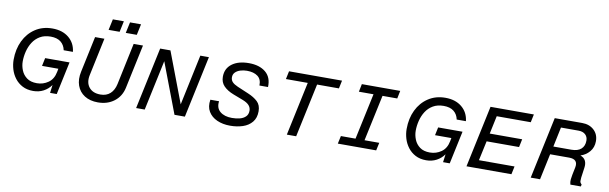

<svg xmlns="http://www.w3.org/2000/svg" viewBox="-49 -1274 5660 1784"><g transform="rotate(10 2781.0 -382.0)"><path d="M288 10Q230 10 187 -12.5Q144 -35 115.5 -72.5Q87 -110 73.5 -155Q60 -200 60 -245Q60 -345 98 -423.5Q136 -502 205 -547.5Q274 -593 366 -593Q461 -593 521 -543.5Q581 -494 590 -412H503Q493 -461 458 -488.5Q423 -516 363 -516Q304 -516 262.5 -491.5Q221 -467 195.5 -427Q170 -387 158 -339Q146 -291 146 -244Q146 -202 162.5 -161Q179 -120 215 -93.5Q251 -67 310 -67Q369 -67 417 -100.5Q465 -134 478 -203L484 -234H330L346 -310H576L510 0H447L457 -76Q429 -36 385.5 -13Q342 10 288 10Z M899 10Q824 10 773 -22.5Q722 -55 701.5 -112.5Q681 -170 697 -244L769 -583H857L782 -229Q766 -156 801.5 -111Q837 -66 910 -66Q966 -66 1001.5 -98Q1037 -130 1050 -189L1133 -583H1221L1133 -169Q1115 -86 1052 -38Q989 10 899 10ZM903 -774H1007L985 -671H881ZM1065 -774H1169L1147 -671H1043Z M1259 0 1383 -583H1480L1661 -106L1762 -583H1843L1719 0H1621L1441 -474L1340 0Z M2146 10Q2077 10 2023 -14Q1969 -38 1941.5 -84Q1914 -130 1925 -196H2007Q1998 -132 2039 -98Q2080 -64 2151 -64Q2190 -64 2224 -72.5Q2258 -81 2279.5 -102Q2301 -123 2301 -158Q2301 -187 2282 -208.5Q2263 -230 2222 -246L2128 -282Q2069 -305 2035.5 -339.5Q2002 -374 2002 -427Q2002 -505 2061 -549Q2120 -593 2220 -593Q2319 -593 2377.5 -545Q2436 -497 2432 -405H2351Q2353 -464 2315.5 -492Q2278 -520 2214 -520Q2182 -520 2152.5 -511Q2123 -502 2104.5 -483.5Q2086 -465 2086 -437Q2086 -410 2103 -392Q2120 -374 2155 -359L2261 -314Q2316 -291 2350.5 -258.5Q2385 -226 2385 -167Q2385 -105 2352.5 -65.5Q2320 -26 2266 -8Q2212 10 2146 10Z M3083 -507H2877L2769 0H2681L2789 -507H2583L2599 -583H3099Z M3162 0 3178 -74H3316L3409 -509H3271L3286 -583H3648L3633 -509H3494L3401 -74H3540L3524 0Z M3996 10Q3938 10 3895 -12.5Q3852 -35 3823.5 -72.5Q3795 -110 3781.5 -155Q3768 -200 3768 -245Q3768 -345 3806 -423.5Q3844 -502 3913 -547.5Q3982 -593 4074 -593Q4169 -593 4229 -543.5Q4289 -494 4298 -412H4211Q4201 -461 4166 -488.5Q4131 -516 4071 -516Q4012 -516 3970.5 -491.5Q3929 -467 3903.5 -427Q3878 -387 3866 -339Q3854 -291 3854 -244Q3854 -202 3870.5 -161Q3887 -120 3923 -93.5Q3959 -67 4018 -67Q4077 -67 4125 -100.5Q4173 -134 4186 -203L4192 -234H4038L4054 -310H4284L4218 0H4155L4165 -76Q4137 -36 4093.5 -13Q4050 10 3996 10Z M4826 -261H4520L4480 -76H4816L4800 0H4376L4500 -583H4909L4893 -507H4572L4536 -337H4842Z M4982 0 5106 -583H5365Q5433 -583 5476.5 -543Q5520 -503 5520 -438Q5520 -380 5486 -339.5Q5452 -299 5401 -283Q5437 -270 5450 -242.5Q5463 -215 5457 -176L5444 -82Q5442 -64 5442.5 -48.5Q5443 -33 5459 -19L5455 0H5356Q5349 -25 5351.5 -49Q5354 -73 5359 -97L5373 -165Q5389 -245 5301 -245H5122L5070 0ZM5139 -321H5309Q5369 -321 5400.5 -349Q5432 -377 5432 -428Q5432 -464 5408.5 -485.5Q5385 -507 5344 -507H5178Z"/></g></svg>

Font: Fragment Mono SC
Style: Italic
Weight: 400
Italic angle: -12°
Monospace: yes
Designer: Wei Huang based on Nimbus Sans by URW Studio, based on Helvetica by Max Miedinger.
Foundry: Wei Huang
Version: Version 1.012; ttfautohint (v1.8.4.7-5d5b)